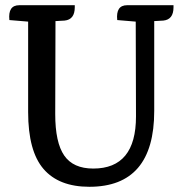

<svg xmlns="http://www.w3.org/2000/svg" viewBox="-20 -702 700 737"><path d="M468 -682H646Q646 -682 646 -674Q646 -627 607 -623L572 -621V-276Q572 15 323 15Q206 15 147 -53.5Q88 -122 88 -272V-619L16 -625Q10 -682 54 -682H267V-674Q267 -627 228 -623L193 -621L192 -264Q192 -155 226.5 -105Q261 -55 338 -55Q502 -55 502 -255L501 -619L430 -625Q424 -682 468 -682Z"/></svg>

Font: Karma SemiBold
Style: Regular
Weight: 600
Designer: Joana Correia
Foundry: Indian Type Foundry
Version: Version 1.202;PS 1.0;hotconv 1.0.78;makeotf.lib2.5.61930; tt